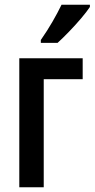

<svg xmlns="http://www.w3.org/2000/svg" viewBox="-20 -786 397 806"><path d="M327.1 -541.5V-453.6H163.6V0H61V-541.5ZM357.4 -766.1V-756.8Q344.2 -736.8 320.6 -709Q296.9 -681.2 270.3 -653.6Q243.7 -626 221.7 -606H151.4V-618.2Q179.2 -658.2 200.4 -695.1Q221.7 -731.9 238.3 -766.1Z"/></svg>

Font: Open Sans Condensed SemiBold
Style: Regular
Weight: 600
Width: 3
Designer: Monotype Design Team
Foundry: Monotype Imaging Inc.
Version: Version 3.000; ttfautohint (v1.8.4)